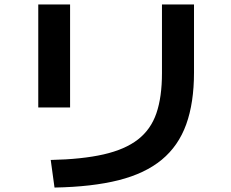

<svg xmlns="http://www.w3.org/2000/svg" viewBox="-20 -793 1040 863"><path d="M208 -74Q349 -77 445.5 -99Q542 -121 600 -166Q658 -211 683 -284Q708 -357 708 -464V-773H852V-467Q852 -331 817 -234Q782 -137 707 -75Q632 -13 513 17Q394 47 225 50ZM152 -310V-773H295V-310Z"/></svg>

Font: M PLUS 1 Thin
Style: Bold
Weight: 700
Version: Version 1.001